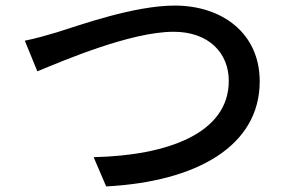

<svg xmlns="http://www.w3.org/2000/svg" viewBox="-20 -679 1040 689"><path d="M69 -533 114 -423C204 -460 448 -565 603 -565C730 -565 801 -488 801 -389C801 -199 579 -121 316 -115L361 -10C686 -27 912 -155 912 -387C912 -560 777 -659 607 -659C461 -659 264 -588 184 -563C147 -552 105 -540 69 -533Z"/></svg>

Font: Noto Sans CJK JP Medium
Style: Regular
Weight: 500
Designer: Ryoko NISHIZUKA (kana & ideographs); Paul D. Hunt (Latin, Greek & Cyrillic); Wenlong ZHANG (bopomofo); Sandoll Communica
Foundry: Adobe Systems Incorporated
Version: Version 1.004;PS 1.004;hotconv 1.0.82;makeotf.lib2.5.63406